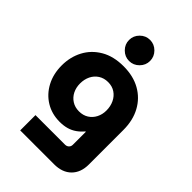

<svg xmlns="http://www.w3.org/2000/svg" viewBox="-274 -865 1179 1179"><g transform="rotate(45 315.5 -275.5)"><path d="M135.7 203V70.3H392Q407.3 70.3 417 60.8Q426.7 51.3 426.7 37.3V-76H424Q404.3 -53 381.8 -37.2Q359.3 -21.3 331.8 -13.3Q304.3 -5.3 269.7 -5.3Q201.7 -5.3 148.3 -37.8Q95 -70.3 64.3 -128Q33.7 -185.7 33.7 -259.7Q33.7 -332.7 65.3 -392.8Q97 -453 158 -488.8Q219 -524.7 306.7 -524.7Q390.7 -524.7 452.2 -490.2Q513.7 -455.7 547.8 -393.3Q582 -331 582 -246.7V53Q582 122.3 541.7 162.7Q501.3 203 429.7 203ZM308 -134.7Q343.7 -134.7 369.7 -151.3Q395.7 -168 409.8 -195.8Q424 -223.7 424 -257.7Q424 -294.3 409.8 -324Q395.7 -353.7 369.7 -371.2Q343.7 -388.7 308 -388.7Q273 -388.7 246.5 -371.7Q220 -354.7 205.8 -325.7Q191.7 -296.7 191.7 -260.7Q191.7 -225.7 205.8 -197.2Q220 -168.7 246.5 -151.7Q273 -134.7 308 -134.7ZM307 -571Q269.7 -571 242.7 -598.2Q215.7 -625.3 215.7 -662.3Q215.7 -699.7 242.7 -726.8Q269.7 -754 307 -754Q344.3 -754 371.3 -726.8Q398.3 -699.7 398.3 -662.3Q398.3 -625.3 371.3 -598.2Q344.3 -571 307 -571Z"/></g></svg>

Font: MuseoModerno Thin
Style: Regular
Weight: 100
Designer: Pablo Cosgaya, Héctor Gatti, Marcela Romero, and the Authors of The MuseoModerno Project.
Foundry: Omnibus-Type Team
Version: Version 1.003